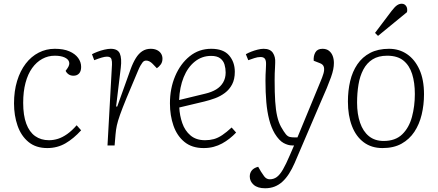

<svg xmlns="http://www.w3.org/2000/svg" viewBox="-20 -778 2343 1027"><path d="M273 -517Q320 -517 351 -503.5Q382 -490 398 -468Q414 -446 414 -420Q414 -397 403 -385Q392 -373 373 -373Q358 -373 347.5 -380Q337 -387 331 -399L341 -413Q354 -432 349.5 -447Q345 -462 325 -471Q305 -480 273 -480Q237 -480 206 -463Q175 -446 152 -414Q129 -382 116.5 -335Q104 -288 104 -228Q104 -161 120.5 -116.5Q137 -72 168 -50Q199 -28 242 -28Q266 -28 290 -35.5Q314 -43 339.5 -61Q365 -79 390 -108L414 -81Q394 -59 373 -41.5Q352 -24 330.5 -11.5Q309 1 284.5 7.5Q260 14 233 14Q172 14 132.5 -18.5Q93 -51 74 -105.5Q55 -160 55 -225Q55 -291 71.5 -345Q88 -399 117.5 -437.5Q147 -476 187 -496.5Q227 -517 273 -517Z M579 -432Q580 -449 576 -462Q572 -475 552 -475Q541 -475 524 -470Q507 -465 484 -456L472 -488Q483 -494 501 -501Q519 -508 538.5 -512.5Q558 -517 572 -517Q610 -517 621 -491.5Q632 -466 626 -415L601 -208H607L678 -406Q691 -442 706.5 -467Q722 -492 741.5 -504.5Q761 -517 786 -517Q805 -517 819 -510.5Q833 -504 841 -492Q849 -480 849 -464Q849 -446 840 -433.5Q831 -421 819 -413L796 -437Q788 -445 779.5 -449.5Q771 -454 762 -454Q757 -454 752 -452Q747 -450 742 -443.5Q737 -437 731 -426.5Q725 -416 718 -399Q680 -310 657 -254Q634 -198 622 -164Q610 -130 605 -107Q600 -84 598 -59L593 0H555Z M1110 -517Q1175 -517 1205.5 -481.5Q1236 -446 1236 -394Q1236 -354 1221.5 -326.5Q1207 -299 1183 -281Q1159 -263 1130.5 -252.5Q1102 -242 1073 -235L939 -203Q941 -160 955 -119.5Q969 -79 999 -53.5Q1029 -28 1077 -28Q1102 -28 1124 -34Q1146 -40 1169 -55.5Q1192 -71 1219 -96L1243 -69Q1227 -52 1208 -37Q1189 -22 1168 -10.5Q1147 1 1122.5 7.5Q1098 14 1069 14Q1007 14 967 -18.5Q927 -51 908 -105.5Q889 -160 889 -225Q889 -305 917 -371Q945 -437 994.5 -477Q1044 -517 1110 -517ZM1187 -390Q1187 -412 1181 -432.5Q1175 -453 1158 -466Q1141 -479 1109 -479Q1060 -479 1022 -448.5Q984 -418 962.5 -365Q941 -312 938 -243L1078 -277Q1112 -285 1136 -299.5Q1160 -314 1173.5 -337Q1187 -360 1187 -390Z M1556 94Q1542 126 1526 151Q1510 176 1491 193.5Q1472 211 1449 220Q1426 229 1398 229Q1358 229 1337 210.5Q1316 192 1316 166Q1316 147 1327 133.5Q1338 120 1361 114L1376 140Q1386 156 1393 165Q1400 174 1407.5 177.5Q1415 181 1423 181Q1444 181 1460.5 169Q1477 157 1493.5 128.5Q1510 100 1530 53L1553 0H1543Q1521 0 1497 -13Q1473 -26 1450 -63Q1431 -95 1420 -137.5Q1409 -180 1404.5 -232Q1400 -284 1400 -346Q1400 -362 1400.5 -377.5Q1401 -393 1402 -407Q1403 -421 1403 -431Q1404 -454 1397 -463.5Q1390 -473 1374 -473Q1357 -473 1340 -467Q1323 -461 1308 -456L1295 -488Q1307 -495 1323.5 -501.5Q1340 -508 1358 -512.5Q1376 -517 1390 -517Q1425 -517 1439.5 -495.5Q1454 -474 1452 -442Q1452 -429 1451 -415.5Q1450 -402 1449.5 -386Q1449 -370 1449 -348Q1449 -282 1452 -236Q1455 -190 1462.5 -157Q1470 -124 1483 -100Q1499 -72 1509 -60Q1519 -48 1530 -45.5Q1541 -43 1556 -43H1571L1694 -341Q1704 -364 1710 -384Q1716 -404 1712.5 -419Q1709 -434 1689 -441L1658 -453Q1656 -479 1667 -498Q1678 -517 1705 -517Q1726 -517 1739.5 -506.5Q1753 -496 1759.5 -479Q1766 -462 1766 -441Q1766 -425 1762.5 -407Q1759 -389 1750.5 -365Q1742 -341 1728 -307Q1714 -273 1693 -226Z M2026 14Q1967 14 1925.5 -17Q1884 -48 1862.5 -104Q1841 -160 1841 -235Q1841 -293 1853 -344Q1865 -395 1891.5 -434Q1918 -473 1960 -495Q2002 -517 2061 -517Q2115 -517 2157 -488.5Q2199 -460 2223.5 -406Q2248 -352 2248 -274Q2248 -217 2235.5 -165Q2223 -113 2196.5 -73Q2170 -33 2128 -9.5Q2086 14 2026 14ZM2032 -24Q2095 -24 2131.5 -59.5Q2168 -95 2183.5 -152.5Q2199 -210 2199 -275Q2199 -336 2184.5 -382Q2170 -428 2138 -454Q2106 -480 2051 -480Q2004 -480 1973 -460.5Q1942 -441 1923.5 -406Q1905 -371 1897.5 -325.5Q1890 -280 1890 -229Q1890 -168 1906 -121.5Q1922 -75 1953.5 -49.5Q1985 -24 2032 -24ZM2075 -720Q2092 -742 2104 -750Q2116 -758 2129 -758Q2144 -758 2152.5 -745.5Q2161 -733 2157 -713L2002 -586L1986 -602Z"/></svg>

Font: Literata ExtraLight
Style: Italic
Weight: 250
Italic angle: -2°
Designer: Latin by Veronika Burian and Jose Scaglione. Greek by Irene Vlachou. Cyrillic by Vera Evstafieva
Foundry: TypeTogether
Version: Version 3.002